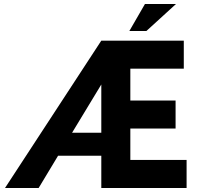

<svg xmlns="http://www.w3.org/2000/svg" viewBox="-20 -939 1007 959"><path d="M486 -736H898V-596H631V-437H857V-297H631V-140H912V0H486V-161H270L173 0H5ZM486 -276V-517L340 -276ZM859 -919 711 -784H626L704 -919Z"/></svg>

Font: Reem Kufi Ink
Style: Bold
Weight: 700
Designer: Khaled Hosny
Version: Version 1.002